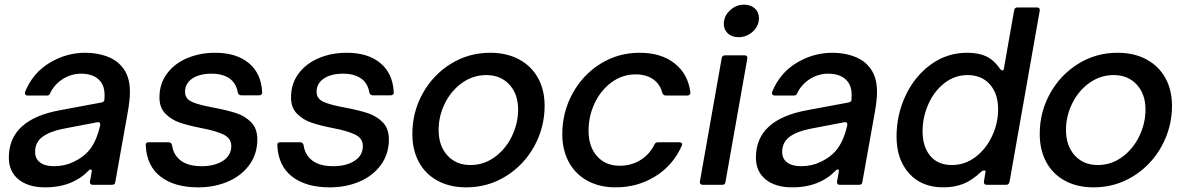

<svg xmlns="http://www.w3.org/2000/svg" viewBox="-20 -795 5100 826"><path d="M18 -117Q18 -281 239 -321L416 -354Q427 -356 429 -364Q430 -372 430 -386Q430 -423 412 -445Q385 -478 329 -478Q287 -478 251 -455.5Q215 -433 196 -395Q193 -384 182 -384H99Q92 -384 89 -388.5Q86 -393 88 -400Q121 -481 193 -524.5Q265 -568 347 -568Q396 -568 437 -553.5Q478 -539 502 -511Q539 -471 539 -400Q539 -363 529 -309L476 -12Q475 0 462 0H378Q372 0 369 -4Q366 -8 367 -14L374 -53L375 -59Q375 -66 370 -66Q366 -66 362 -62Q337 -36 309 -21Q253 11 174 11Q102 11 60 -23Q18 -57 18 -117ZM295 -98Q345 -121 371.5 -159Q398 -197 411 -256V-260Q411 -272 398 -269L252 -241Q195 -230 163 -206.5Q131 -183 131 -141Q131 -112 152.5 -96Q174 -80 212 -80Q258 -80 295 -98Z M607 -170V-172Q607 -183 619 -183H705Q717 -183 720 -171Q726 -128 758 -104Q790 -80 848 -80Q903 -80 939 -103Q975 -126 975 -167Q975 -200 942 -216Q909 -232 846 -244Q790 -255 753.5 -267.5Q717 -280 691.5 -306Q666 -332 666 -376Q666 -435 698.5 -478.5Q731 -522 785.5 -545Q840 -568 906 -568Q997 -568 1050.5 -523.5Q1104 -479 1108 -398Q1108 -385 1095 -385H1018Q1006 -385 1003 -397Q996 -438 966.5 -458Q937 -478 890 -478Q838 -478 807 -457Q776 -436 776 -400Q776 -370 806.5 -356.5Q837 -343 899 -332Q957 -321 995.5 -308.5Q1034 -296 1060.5 -269Q1087 -242 1087 -195Q1087 -133 1053 -86Q1019 -39 961 -14Q903 11 832 11Q731 11 671 -35Q611 -81 607 -170Z M1173 -170V-172Q1173 -183 1185 -183H1271Q1283 -183 1286 -171Q1292 -128 1324 -104Q1356 -80 1414 -80Q1469 -80 1505 -103Q1541 -126 1541 -167Q1541 -200 1508 -216Q1475 -232 1412 -244Q1356 -255 1319.5 -267.5Q1283 -280 1257.5 -306Q1232 -332 1232 -376Q1232 -435 1264.5 -478.5Q1297 -522 1351.5 -545Q1406 -568 1472 -568Q1563 -568 1616.5 -523.5Q1670 -479 1674 -398Q1674 -385 1661 -385H1584Q1572 -385 1569 -397Q1562 -438 1532.5 -458Q1503 -478 1456 -478Q1404 -478 1373 -457Q1342 -436 1342 -400Q1342 -370 1372.5 -356.5Q1403 -343 1465 -332Q1523 -321 1561.5 -308.5Q1600 -296 1626.5 -269Q1653 -242 1653 -195Q1653 -133 1619 -86Q1585 -39 1527 -14Q1469 11 1398 11Q1297 11 1237 -35Q1177 -81 1173 -170Z M1754 -219Q1754 -313 1798.5 -393Q1843 -473 1919.5 -520.5Q1996 -568 2089 -568Q2160 -568 2213 -539.5Q2266 -511 2294.5 -459.5Q2323 -408 2323 -340Q2323 -247 2278.5 -166Q2234 -85 2156.5 -37Q2079 11 1986 11Q1915 11 1862.5 -17.5Q1810 -46 1782 -98Q1754 -150 1754 -219ZM2209 -324Q2209 -390 2171.5 -431Q2134 -472 2072 -472Q2015 -472 1968 -438.5Q1921 -405 1894 -350.5Q1867 -296 1867 -236Q1867 -168 1904.5 -126.5Q1942 -85 2004 -85Q2061 -85 2108 -119Q2155 -153 2182 -208.5Q2209 -264 2209 -324Z M2399 -218Q2399 -312 2443 -392.5Q2487 -473 2563 -520.5Q2639 -568 2732 -568Q2824 -568 2882 -522.5Q2940 -477 2950 -398V-396Q2950 -391 2946.5 -387.5Q2943 -384 2938 -384H2844Q2834 -384 2829 -396Q2820 -433 2790 -454Q2760 -475 2715 -475Q2657 -475 2610.5 -440.5Q2564 -406 2538 -350.5Q2512 -295 2512 -233Q2512 -164 2548.5 -123Q2585 -82 2646 -82Q2696 -82 2735.5 -106.5Q2775 -131 2796 -174Q2800 -183 2811 -183H2902Q2910 -183 2913 -179Q2916 -175 2913 -168Q2876 -84 2799.5 -36.5Q2723 11 2629 11Q2559 11 2507 -17.5Q2455 -46 2427 -98Q2399 -150 2399 -218Z M3101 -12Q3100 0 3087 0H3003Q2996 0 2993 -4Q2990 -8 2991 -14L3085 -546Q3088 -557 3099 -557H3183Q3190 -557 3193 -553Q3196 -549 3195 -543ZM3094 -692Q3094 -726 3120.5 -750.5Q3147 -775 3181 -775Q3209 -775 3227 -759Q3245 -743 3245 -717Q3245 -683 3218.5 -659Q3192 -635 3157 -635Q3129 -635 3111.5 -651Q3094 -667 3094 -692Z M3232 -117Q3232 -281 3453 -321L3630 -354Q3641 -356 3643 -364Q3644 -372 3644 -386Q3644 -423 3626 -445Q3599 -478 3543 -478Q3501 -478 3465 -455.5Q3429 -433 3410 -395Q3407 -384 3396 -384H3313Q3306 -384 3303 -388.5Q3300 -393 3302 -400Q3335 -481 3407 -524.5Q3479 -568 3561 -568Q3610 -568 3651 -553.5Q3692 -539 3716 -511Q3753 -471 3753 -400Q3753 -363 3743 -309L3690 -12Q3689 0 3676 0H3592Q3586 0 3583 -4Q3580 -8 3581 -14L3588 -53L3589 -59Q3589 -66 3584 -66Q3580 -66 3576 -62Q3551 -36 3523 -21Q3467 11 3388 11Q3316 11 3274 -23Q3232 -57 3232 -117ZM3509 -98Q3559 -121 3585.5 -159Q3612 -197 3625 -256V-260Q3625 -272 3612 -269L3466 -241Q3409 -230 3377 -206.5Q3345 -183 3345 -141Q3345 -112 3366.5 -96Q3388 -80 3426 -80Q3472 -80 3509 -98Z M3837 -208Q3837 -301 3876 -384Q3915 -467 3984.5 -517.5Q4054 -568 4141 -568Q4190 -568 4223 -552.5Q4256 -537 4283 -498Q4287 -492 4292 -492Q4298 -492 4299 -501L4343 -751Q4345 -763 4357 -763H4441Q4448 -763 4451 -759Q4454 -755 4453 -749L4323 -12Q4320 0 4309 0H4225Q4218 0 4215 -4Q4212 -8 4213 -14L4219 -52L4220 -56Q4220 -62 4214 -62Q4209 -62 4201 -56Q4162 -19 4124 -4Q4086 11 4038 11Q3945 11 3891 -49Q3837 -109 3837 -208ZM4274 -325Q4274 -392 4238.5 -432Q4203 -472 4143 -472Q4087 -472 4042.5 -437Q3998 -402 3973.5 -346Q3949 -290 3949 -230Q3949 -164 3982 -124.5Q4015 -85 4075 -85Q4131 -85 4176.5 -119.5Q4222 -154 4248 -209.5Q4274 -265 4274 -325Z M4453 -219Q4453 -313 4497.5 -393Q4542 -473 4618.5 -520.5Q4695 -568 4788 -568Q4859 -568 4912 -539.5Q4965 -511 4993.5 -459.5Q5022 -408 5022 -340Q5022 -247 4977.5 -166Q4933 -85 4855.5 -37Q4778 11 4685 11Q4614 11 4561.5 -17.5Q4509 -46 4481 -98Q4453 -150 4453 -219ZM4908 -324Q4908 -390 4870.5 -431Q4833 -472 4771 -472Q4714 -472 4667 -438.5Q4620 -405 4593 -350.5Q4566 -296 4566 -236Q4566 -168 4603.5 -126.5Q4641 -85 4703 -85Q4760 -85 4807 -119Q4854 -153 4881 -208.5Q4908 -264 4908 -324Z"/></svg>

Font: Open Sauce Two Medium Italic
Style: Regular
Weight: 500
Italic angle: -10°
Designer: Alfredo Marco Pradil
Foundry: Creative Sauce Fz LLC
Version: Version 1.477